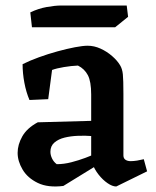

<svg xmlns="http://www.w3.org/2000/svg" viewBox="-20 -662 566 697"><path d="M402 15Q388 15 370.5 3Q353 -9 338 -28Q323 -47 315 -69L311 -80V-319Q311 -366 299 -389Q287 -412 263 -424Q239 -423 212 -418.5Q185 -414 169 -408L155 -302L87 -299Q75 -327 68.5 -361.5Q62 -396 62 -429Q88 -442 121 -454Q154 -466 188.5 -475.5Q223 -485 252 -490.5Q281 -496 298 -496Q322 -496 345 -485.5Q368 -475 387 -458.5Q406 -442 416 -425Q424 -412 426 -392Q428 -372 428 -322V-98Q428 -87 435.5 -82Q443 -77 454 -77Q465 -77 477.5 -79Q490 -81 502 -84L514 -40ZM210 13Q154 20 117 2Q80 -16 62 -46.5Q44 -77 44 -107Q44 -137 61 -167Q78 -197 117 -218L338 -224L335 -167L315 -168Q290 -170 263.5 -169Q237 -168 214.5 -162.5Q192 -157 177.5 -144.5Q163 -132 163 -111Q163 -99 169 -86.5Q175 -74 186 -66Q212 -66 239 -73Q266 -80 290 -89Q314 -98 328 -104L332 -62ZM96 -563 90 -617Q119 -631 149.5 -636.5Q180 -642 203 -642H440L445 -601L398 -563Z"/></svg>

Font: Eczar Medium
Style: Regular
Weight: 500
Designer: Vaibhav Singh
Foundry: Rosetta Type Foundry
Version: Version 2.000